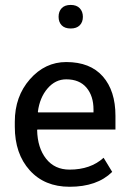

<svg xmlns="http://www.w3.org/2000/svg" viewBox="-20 -729 517 760"><path d="M350.1 -295.4Q350.1 -349.1 322.3 -382.1Q294.4 -415 242.2 -415Q199.2 -415 168.2 -378.9Q137.2 -342.8 129.9 -286.6L130.9 -284.2H350.1ZM255.4 10.3Q156.2 10.3 97.4 -55.2Q38.6 -120.6 38.6 -227.5V-247.1Q38.6 -347.2 98.4 -415.3Q158.2 -483.4 242.2 -483.4Q336.9 -483.4 387 -426.5Q437 -369.6 437 -270.5V-216.3H128.4L127 -214.4Q128.4 -144 162.4 -100.8Q196.3 -57.6 255.4 -57.6Q338.4 -57.6 390.1 -104.5L424.3 -48.3H423.8Q364.3 10.3 255.4 10.3ZM295.7 -628.9Q283.2 -616.2 259.8 -616.2Q236.3 -616.2 224.1 -628.9Q211.9 -641.6 211.9 -662.6Q211.9 -683.6 224.1 -696.5Q236.3 -709.5 259.8 -709.5Q283.2 -709.5 295.7 -696.3Q308.1 -683.1 308.1 -662.4Q308.1 -641.6 295.7 -628.9Z"/></svg>

Font: Yantramanav
Style: Regular
Weight: 400
Version: Version 1.001;PS 1.0;hotconv 1.0.72;makeotf.lib2.5.5900; ttf